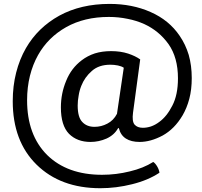

<svg xmlns="http://www.w3.org/2000/svg" viewBox="-20 -738 1047 993"><path d="M705.1 -430.7Q680.7 -448.2 642.6 -460.9Q603.5 -473.6 554.7 -473.6Q508.8 -473.6 470.7 -461.9Q432.6 -449.2 403.3 -426.8Q348.6 -385.7 322.3 -320.3Q294.9 -254.9 294.9 -182.6Q294.9 -88.9 336.9 -45.9Q378.9 -3.9 448.2 -3.9Q491.2 -3.9 531.2 -21.5Q571.3 -40 590.8 -75.2Q592.8 -75.2 594.7 -75.2Q603.5 -39.1 630.9 -21.5Q658.2 -3.9 702.1 -3.9Q758.8 -3.9 821.3 -37.1Q882.8 -71.3 923.8 -140.6Q946.3 -178.7 959 -226.6Q971.7 -274.4 971.7 -334Q971.7 -399.4 956.1 -454.1Q939.5 -508.8 909.2 -552.7Q854.5 -633.8 758.8 -675.8Q664.1 -717.8 546.9 -717.8Q398.4 -717.8 287.1 -657.2Q175.8 -595.7 114.3 -489.3Q81.1 -431.6 63.5 -362.3Q45.9 -293 45.9 -214.8Q45.9 -7.8 168.9 113.3Q293 235.4 499 235.4Q581.1 235.4 663.1 214.8Q746.1 194.3 804.7 155.3Q802.7 139.6 793 123Q783.2 106.4 772.5 99.6Q721.7 131.8 651.4 148.4Q581.1 166 507.8 166Q328.1 166 223.6 63.5Q120.1 -40 120.1 -219.7Q120.1 -286.1 134.8 -345.7Q149.4 -404.3 176.8 -453.1Q228.5 -544.9 322.3 -597.7Q416 -650.4 543 -650.4Q592.8 -650.4 639.6 -640.6Q685.5 -631.8 726.6 -613.3Q802.7 -578.1 851.6 -509.8Q900.4 -440.4 900.4 -333Q900.4 -247.1 871.1 -191.4Q842.8 -135.7 803.7 -107.4Q783.2 -91.8 760.7 -84Q739.3 -77.1 718.8 -77.1Q690.4 -77.1 675.8 -93.8Q662.1 -110.4 668 -155.3Q680.7 -247.1 705.1 -430.7ZM585 -149.4Q567.4 -115.2 535.2 -98.6Q503.9 -82 468.8 -82Q428.7 -82 405.3 -107.4Q381.8 -131.8 381.8 -192.4Q381.8 -216.8 386.7 -243.2Q390.6 -269.5 400.4 -293.9Q418 -338.9 455.1 -371.1Q491.2 -403.3 550.8 -403.3Q570.3 -403.3 589.8 -399.4Q608.4 -395.5 620.1 -387.7Q608.4 -308.6 585 -149.4Z"/></svg>

Font: cl
Style: Regular
Weight: 400
Designer: Mitja Miklavcic
Version: Version 1.0